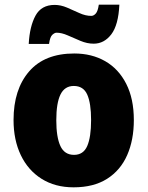

<svg xmlns="http://www.w3.org/2000/svg" viewBox="-20 -792 633 822"><path d="M553 -278Q553 -193 524.5 -128Q496 -63 438.5 -26.5Q381 10 295 10Q216 10 158 -26.5Q100 -63 69 -128Q38 -193 38 -278Q38 -409 104.5 -486Q171 -563 298 -563Q373 -563 430.5 -530Q488 -497 520.5 -433Q553 -369 553 -278ZM221 -277Q221 -205 238.5 -167Q256 -129 297 -129Q337 -129 353.5 -167Q370 -205 370 -278Q370 -350 353.5 -387Q337 -424 296 -424Q257 -424 239 -387.5Q221 -351 221 -277ZM103 -604Q107 -679 132 -725Q157 -771 214 -771Q240 -771 267 -759.5Q294 -748 320 -736Q346 -724 371 -724Q381 -724 390 -734Q399 -744 403 -772H491Q487 -685 456.5 -645Q426 -605 381 -605Q353 -605 324.5 -617Q296 -629 270 -640.5Q244 -652 222 -652Q214 -652 204 -643Q194 -634 190 -604Z"/></svg>

Font: Noto Sans Tamil SemiCondensed Black
Style: Regular
Weight: 900
Width: 4
Designer: Jelle Bosma - Monotype Design Team
Foundry: Monotype Imaging Inc.
Version: Version 2.004; ttfautohint (v1.8.4.7-5d5b)